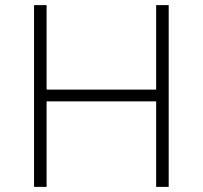

<svg xmlns="http://www.w3.org/2000/svg" viewBox="-20 -730 792 750"><path d="M639 -710V0H590V-334H162V0H113V-710H162V-380H590V-710Z"/></svg>

Font: Synthetic Light
Style: Regular
Weight: 300
Designer: Santiago Orozco
Foundry: Typemade
Version: Version 2.000; ttfautohint (v1.8.4.7-5d5b)